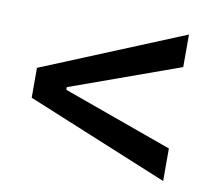

<svg xmlns="http://www.w3.org/2000/svg" viewBox="-61 -658 707 624"><g transform="rotate(10 293.0 -346.5)"><path d="M514.6 -104.5 46.9 -296.9V-395.5L514.6 -587.9V-480.5L153.3 -350.6V-341.8L514.6 -211.9Z"/></g></svg>

Font: Cascadia Code PL
Style: Regular
Weight: 400
Monospace: yes
Designer: Aaron Bell
Foundry: Saja Typeworks
Version: Version 2102.003